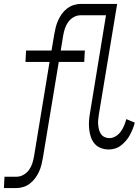

<svg xmlns="http://www.w3.org/2000/svg" viewBox="-94 -755 714 980"><path d="M-74 205 -71 147H-9Q9 147 26.5 137Q44 127 55 111Q66 95 71.5 77Q77 59 80 41L159 -439H36L39 -497H169L183 -580Q186 -598 190.5 -616Q195 -634 203 -651.5Q211 -669 222 -684.5Q233 -700 249 -712Q265 -724 283 -729.5Q301 -735 319 -735H504L411 -173Q409 -160 407.5 -146.5Q406 -133 407 -120Q408 -107 411 -94.5Q414 -82 421 -71.5Q428 -61 439.5 -55.5Q451 -50 464 -50Q481 -50 496.5 -59.5Q512 -69 522.5 -83.5Q533 -98 539.5 -114Q546 -130 551 -147L594 -129Q590 -113 583.5 -97Q577 -81 569 -66Q561 -51 549.5 -37.5Q538 -24 524 -13Q510 -2 494 3Q478 8 461 8Q440 8 420.5 0.5Q401 -7 388.5 -22Q376 -37 369.5 -56.5Q363 -76 361 -97Q359 -118 360.5 -139.5Q362 -161 366 -182L447 -677H317Q298 -677 281 -667Q264 -657 253 -641Q242 -625 236.5 -607Q231 -589 228 -571L216 -497H339L336 -439H206L125 50Q122 68 117.5 86Q113 104 105 121.5Q97 139 85.5 154.5Q74 170 58.5 182Q43 194 24.5 199.5Q6 205 -12 205Z"/></svg>

Font: Iosevka Curly Light Extended
Style: Italic
Weight: 300
Width: 7
Italic angle: -9°
Monospace: yes
Designer: Belleve Invis
Foundry: Belleve Invis
Version: Version 11.1.0; ttfautohint (v1.8.3)